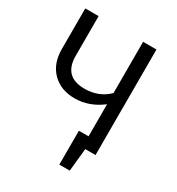

<svg xmlns="http://www.w3.org/2000/svg" viewBox="-196 -811 1000 1084"><g transform="rotate(30 304.0 -269.5)"><path d="M418 -688H505V0H438L423 149H355V-72H418V-281Q336 -218 242 -218Q151 -218 96 -273.5Q41 -329 41 -423V-688H128V-429Q128 -293 263 -293Q357 -293 418 -354Z"/></g></svg>

Font: FiraGO Book
Style: Regular
Weight: 350
Designer: bBox Type
Foundry: bBox Type GmbH
Version: Version 1.001;PS 001.001;hotconv 1.0.88;makeotf.lib2.5.64775